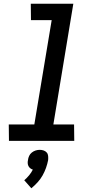

<svg xmlns="http://www.w3.org/2000/svg" viewBox="-20 -755 540 1029"><path d="M378 0H28L27 -88H164L257 -647H146L145 -735H373L266 -88H377ZM148 254 110 211Q124 199 136 184.5Q148 170 156 154Q149 152 142.5 147Q136 142 132.5 135Q129 128 128.5 119.5Q128 111 130 103Q131 92 136 81Q141 70 150.5 62.5Q160 55 171 51.5Q182 48 193 48Q204 48 214 51.5Q224 55 230.5 62.5Q237 70 238 81Q239 92 238 103Q234 124 226.5 145Q219 166 208 185.5Q197 205 181.5 222Q166 239 148 254Z"/></svg>

Font: Iosevka Term Curly SmBd Obl
Style: Regular
Weight: 600
Italic angle: -9°
Designer: Belleve Invis
Foundry: Belleve Invis
Version: Version 32.3.0